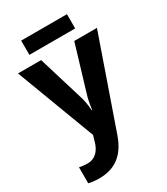

<svg xmlns="http://www.w3.org/2000/svg" viewBox="-227 -804 997 1144"><g transform="rotate(-30 271.5 -232.0)"><path d="M429 -704H114V-606H429ZM0 -544 204 -3 194 31C180 86 149 128 91 128C69 128 48 125 35 122V232C52 236 75 240 107 240C221 240 290 182 329 70L543 -544H387L295 -238C284 -204 278 -169 274 -134H271C268 -171 263 -205 252 -238L159 -544Z"/></g></svg>

Font: Noto Sans Display
Style: Bold
Weight: 700
Designer: Monotype Design Team
Foundry: Monotype Imaging Inc.
Version: Version 1.900